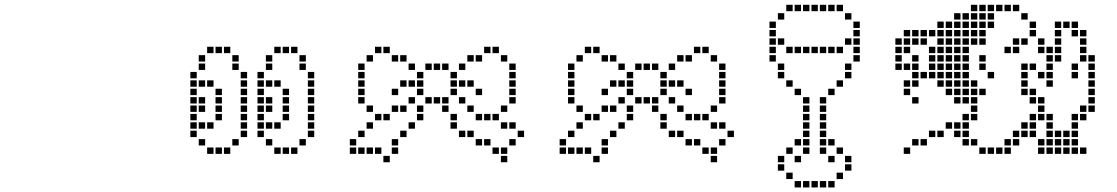

<svg xmlns="http://www.w3.org/2000/svg" viewBox="-20 -659 4754 817"><path d="M897.1 -31.4V-4.3H924.3V-31.4ZM932.9 -31.4V-4.3H960V-31.4ZM790 -138.6V-111.4H817.1V-138.6ZM790 -174.3V-147.1H817.1V-174.3ZM790 -210V-182.9H817.1V-210ZM790 -245.7V-218.6H817.1V-245.7ZM790 -281.4V-254.3H817.1V-281.4ZM790 -317.1V-290H817.1V-317.1ZM861.4 -31.4V-4.3H888.6V-31.4ZM825.7 -67.1V-40H852.9V-67.1ZM790 -102.9V-75.7H817.1V-102.9ZM968.6 -67.1V-40H995.7V-67.1ZM1004.3 -102.9V-75.7H1031.4V-102.9ZM790 -352.9V-325.7H817.1V-352.9ZM825.7 -388.6V-361.4H852.9V-388.6ZM825.7 -424.3V-397.1H852.9V-424.3ZM861.4 -460V-432.9H888.6V-460ZM897.1 -460V-432.9H924.3V-460ZM932.9 -460V-432.9H960V-460ZM968.6 -424.3V-397.1H995.7V-424.3ZM825.7 -317.1V-290H852.9V-317.1ZM861.4 -317.1V-290H888.6V-317.1ZM897.1 -281.4V-254.3H924.3V-281.4ZM897.1 -174.3V-147.1H924.3V-174.3ZM861.4 -138.6V-111.4H888.6V-138.6ZM825.7 -138.6V-111.4H852.9V-138.6ZM825.7 -245.7V-218.6H852.9V-245.7ZM825.7 -210V-182.9H852.9V-210ZM1182.9 -31.4V-4.3H1210V-31.4ZM1218.6 -31.4V-4.3H1245.7V-31.4ZM1075.7 -138.6V-111.4H1102.9V-138.6ZM1075.7 -174.3V-147.1H1102.9V-174.3ZM1075.7 -210V-182.9H1102.9V-210ZM1075.7 -245.7V-218.6H1102.9V-245.7ZM1075.7 -281.4V-254.3H1102.9V-281.4ZM1075.7 -317.1V-290H1102.9V-317.1ZM1147.1 -31.4V-4.3H1174.3V-31.4ZM1111.4 -67.1V-40H1138.6V-67.1ZM1075.7 -102.9V-75.7H1102.9V-102.9ZM1254.3 -67.1V-40H1281.4V-67.1ZM1075.7 -352.9V-325.7H1102.9V-352.9ZM1111.4 -388.6V-361.4H1138.6V-388.6ZM1111.4 -424.3V-397.1H1138.6V-424.3ZM1147.1 -460V-432.9H1174.3V-460ZM1182.9 -460V-432.9H1210V-460ZM1218.6 -460V-432.9H1245.7V-460ZM1254.3 -424.3V-397.1H1281.4V-424.3ZM1111.4 -317.1V-290H1138.6V-317.1ZM1147.1 -317.1V-290H1174.3V-317.1ZM1182.9 -281.4V-254.3H1210V-281.4ZM1182.9 -174.3V-147.1H1210V-174.3ZM1147.1 -138.6V-111.4H1174.3V-138.6ZM1111.4 -138.6V-111.4H1138.6V-138.6ZM1111.4 -245.7V-218.6H1138.6V-245.7ZM1111.4 -210V-182.9H1138.6V-210ZM897.1 -245.7V-218.6H924.3V-245.7ZM897.1 -210V-182.9H924.3V-210ZM1182.9 -245.7V-218.6H1210V-245.7ZM1182.9 -210V-182.9H1210V-210ZM968.6 -388.6V-361.4H995.7V-388.6ZM1004.3 -352.9V-325.7H1031.4V-352.9ZM1004.3 -317.1V-290H1031.4V-317.1ZM1004.3 -281.4V-254.3H1031.4V-281.4ZM1004.3 -245.7V-218.6H1031.4V-245.7ZM1004.3 -210V-182.9H1031.4V-210ZM1004.3 -174.3V-147.1H1031.4V-174.3ZM1004.3 -138.6V-111.4H1031.4V-138.6ZM1254.3 -388.6V-361.4H1281.4V-388.6ZM1290 -352.9V-325.7H1317.1V-352.9ZM1290 -317.1V-290H1317.1V-317.1ZM1290 -281.4V-254.3H1317.1V-281.4ZM1290 -210V-182.9H1317.1V-210ZM1290 -174.3V-147.1H1317.1V-174.3ZM1290 -138.6V-111.4H1317.1V-138.6ZM1290 -245.7V-218.6H1317.1V-245.7ZM1290 -102.9V-75.7H1317.1V-102.9Z M1611.4 4.3V31.4H1638.6V4.3ZM1575.7 -31.4V-4.3H1602.9V-31.4ZM1540 -31.4V-4.3H1567.1V-31.4ZM1504.3 -31.4V-4.3H1531.4V-31.4ZM1468.6 -31.4V-4.3H1495.7V-31.4ZM1468.6 -67.1V-40H1495.7V-67.1ZM1504.3 -102.9V-75.7H1531.4V-102.9ZM1540 -138.6V-111.4H1567.1V-138.6ZM1575.7 -174.3V-147.1H1602.9V-174.3ZM1611.4 -174.3V-147.1H1638.6V-174.3ZM1540 -210V-182.9H1567.1V-210ZM1504.3 -245.7V-218.6H1531.4V-245.7ZM1504.3 -281.4V-254.3H1531.4V-281.4ZM1504.3 -317.1V-290H1531.4V-317.1ZM1504.3 -352.9V-325.7H1531.4V-352.9ZM1504.3 -388.6V-361.4H1531.4V-388.6ZM1540 -424.3V-397.1H1567.1V-424.3ZM1575.7 -460V-432.9H1602.9V-460ZM1611.4 -460V-432.9H1638.6V-460ZM1647.1 -424.3V-397.1H1674.3V-424.3ZM1682.9 -424.3V-397.1H1710V-424.3ZM1718.6 -388.6V-361.4H1745.7V-388.6ZM1754.3 -352.9V-325.7H1781.4V-352.9ZM1754.3 -317.1V-290H1781.4V-317.1ZM1754.3 -281.4V-254.3H1781.4V-281.4ZM1718.6 -317.1V-290H1745.7V-317.1ZM1682.9 -317.1V-290H1710V-317.1ZM1647.1 -281.4V-254.3H1674.3V-281.4ZM1718.6 -245.7V-218.6H1745.7V-245.7ZM1682.9 -210V-182.9H1710V-210ZM1647.1 -210V-182.9H1674.3V-210ZM1647.1 -31.4V-4.3H1674.3V-31.4ZM1647.1 -67.1V-40H1674.3V-67.1ZM1682.9 -102.9V-75.7H1710V-102.9ZM1718.6 -138.6V-111.4H1745.7V-138.6ZM1754.3 -210V-182.9H1781.4V-210ZM1754.3 -174.3V-147.1H1781.4V-174.3ZM1790 -245.7V-218.6H1817.1V-245.7ZM1825.7 -245.7V-218.6H1852.9V-245.7ZM1861.4 -245.7V-218.6H1888.6V-245.7ZM1861.4 -210V-182.9H1888.6V-210ZM1897.1 -174.3V-147.1H1924.3V-174.3ZM1897.1 -138.6V-111.4H1924.3V-138.6ZM1932.9 -102.9V-75.7H1960V-102.9ZM1968.6 -102.9V-75.7H1995.7V-102.9ZM2004.3 -67.1V-40H2031.4V-67.1ZM2040 -67.1V-40H2067.1V-67.1ZM2075.7 -31.4V-4.3H2102.9V-31.4ZM2111.4 -31.4V-4.3H2138.6V-31.4ZM2111.4 4.3V31.4H2138.6V4.3ZM2147.1 -67.1V-40H2174.3V-67.1ZM2182.9 -102.9V-75.7H2210V-102.9ZM2147.1 -138.6V-111.4H2174.3V-138.6ZM2111.4 -138.6V-111.4H2138.6V-138.6ZM2075.7 -174.3V-147.1H2102.9V-174.3ZM2040 -174.3V-147.1H2067.1V-174.3ZM2004.3 -174.3V-147.1H2031.4V-174.3ZM1968.6 -210V-182.9H1995.7V-210ZM1932.9 -245.7V-218.6H1960V-245.7ZM1897.1 -281.4V-254.3H1924.3V-281.4ZM1897.1 -317.1V-290H1924.3V-317.1ZM1897.1 -352.9V-325.7H1924.3V-352.9ZM1861.4 -388.6V-361.4H1888.6V-388.6ZM1825.7 -388.6V-361.4H1852.9V-388.6ZM1790 -388.6V-361.4H1817.1V-388.6ZM1932.9 -388.6V-361.4H1960V-388.6ZM1932.9 -317.1V-290H1960V-317.1ZM1968.6 -317.1V-290H1995.7V-317.1ZM2004.3 -281.4V-254.3H2031.4V-281.4ZM1968.6 -424.3V-397.1H1995.7V-424.3ZM2004.3 -424.3V-397.1H2031.4V-424.3ZM2040 -460V-432.9H2067.1V-460ZM2075.7 -460V-432.9H2102.9V-460ZM2111.4 -424.3V-397.1H2138.6V-424.3ZM2147.1 -388.6V-361.4H2174.3V-388.6ZM2147.1 -352.9V-325.7H2174.3V-352.9ZM2147.1 -317.1V-290H2174.3V-317.1ZM2147.1 -281.4V-254.3H2174.3V-281.4ZM2147.1 -245.7V-218.6H2174.3V-245.7ZM2111.4 -210V-182.9H2138.6V-210Z M2504.3 4.3V31.4H2531.4V4.3ZM2468.6 -31.4V-4.3H2495.7V-31.4ZM2432.9 -31.4V-4.3H2460V-31.4ZM2397.1 -31.4V-4.3H2424.3V-31.4ZM2361.4 -31.4V-4.3H2388.6V-31.4ZM2361.4 -67.1V-40H2388.6V-67.1ZM2397.1 -102.9V-75.7H2424.3V-102.9ZM2432.9 -138.6V-111.4H2460V-138.6ZM2468.6 -174.3V-147.1H2495.7V-174.3ZM2504.3 -174.3V-147.1H2531.4V-174.3ZM2432.9 -210V-182.9H2460V-210ZM2397.1 -245.7V-218.6H2424.3V-245.7ZM2397.1 -281.4V-254.3H2424.3V-281.4ZM2397.1 -317.1V-290H2424.3V-317.1ZM2397.1 -352.9V-325.7H2424.3V-352.9ZM2397.1 -388.6V-361.4H2424.3V-388.6ZM2432.9 -424.3V-397.1H2460V-424.3ZM2468.6 -460V-432.9H2495.7V-460ZM2504.3 -460V-432.9H2531.4V-460ZM2540 -424.3V-397.1H2567.1V-424.3ZM2575.7 -424.3V-397.1H2602.9V-424.3ZM2611.4 -388.6V-361.4H2638.6V-388.6ZM2647.1 -352.9V-325.7H2674.3V-352.9ZM2647.1 -317.1V-290H2674.3V-317.1ZM2647.1 -281.4V-254.3H2674.3V-281.4ZM2611.4 -317.1V-290H2638.6V-317.1ZM2575.7 -317.1V-290H2602.9V-317.1ZM2540 -281.4V-254.3H2567.1V-281.4ZM2611.4 -245.7V-218.6H2638.6V-245.7ZM2575.7 -210V-182.9H2602.9V-210ZM2540 -210V-182.9H2567.1V-210ZM2540 -31.4V-4.3H2567.1V-31.4ZM2540 -67.1V-40H2567.1V-67.1ZM2575.7 -102.9V-75.7H2602.9V-102.9ZM2611.4 -138.6V-111.4H2638.6V-138.6ZM2647.1 -210V-182.9H2674.3V-210ZM2647.1 -174.3V-147.1H2674.3V-174.3ZM2682.9 -245.7V-218.6H2710V-245.7ZM2718.6 -245.7V-218.6H2745.7V-245.7ZM2754.3 -245.7V-218.6H2781.4V-245.7ZM2754.3 -210V-182.9H2781.4V-210ZM2790 -174.3V-147.1H2817.1V-174.3ZM2790 -138.6V-111.4H2817.1V-138.6ZM2825.7 -102.9V-75.7H2852.9V-102.9ZM2861.4 -102.9V-75.7H2888.6V-102.9ZM2897.1 -67.1V-40H2924.3V-67.1ZM2932.9 -67.1V-40H2960V-67.1ZM2968.6 -31.4V-4.3H2995.7V-31.4ZM3004.3 -31.4V-4.3H3031.4V-31.4ZM3004.3 4.3V31.4H3031.4V4.3ZM3040 -67.1V-40H3067.1V-67.1ZM3075.7 -102.9V-75.7H3102.9V-102.9ZM3040 -138.6V-111.4H3067.1V-138.6ZM3004.3 -138.6V-111.4H3031.4V-138.6ZM2968.6 -174.3V-147.1H2995.7V-174.3ZM2932.9 -174.3V-147.1H2960V-174.3ZM2897.1 -174.3V-147.1H2924.3V-174.3ZM2861.4 -210V-182.9H2888.6V-210ZM2825.7 -245.7V-218.6H2852.9V-245.7ZM2790 -281.4V-254.3H2817.1V-281.4ZM2790 -317.1V-290H2817.1V-317.1ZM2790 -352.9V-325.7H2817.1V-352.9ZM2754.3 -388.6V-361.4H2781.4V-388.6ZM2718.6 -388.6V-361.4H2745.7V-388.6ZM2682.9 -388.6V-361.4H2710V-388.6ZM2825.7 -388.6V-361.4H2852.9V-388.6ZM2825.7 -317.1V-290H2852.9V-317.1ZM2861.4 -317.1V-290H2888.6V-317.1ZM2897.1 -281.4V-254.3H2924.3V-281.4ZM2861.4 -424.3V-397.1H2888.6V-424.3ZM2897.1 -424.3V-397.1H2924.3V-424.3ZM2932.9 -460V-432.9H2960V-460ZM2968.6 -460V-432.9H2995.7V-460ZM3004.3 -424.3V-397.1H3031.4V-424.3ZM3040 -388.6V-361.4H3067.1V-388.6ZM3040 -352.9V-325.7H3067.1V-352.9ZM3040 -317.1V-290H3067.1V-317.1ZM3040 -281.4V-254.3H3067.1V-281.4ZM3040 -245.7V-218.6H3067.1V-245.7ZM3004.3 -210V-182.9H3031.4V-210Z M3361.4 111.4V138.6H3388.6V111.4ZM3397.1 111.4V138.6H3424.3V111.4ZM3432.9 111.4V138.6H3460V111.4ZM3468.6 111.4V138.6H3495.7V111.4ZM3504.3 111.4V138.6H3531.4V111.4ZM3540 75.7V102.9H3567.1V75.7ZM3575.7 40V67.1H3602.9V40ZM3575.7 4.3V31.4H3602.9V4.3ZM3325.7 75.7V102.9H3352.9V75.7ZM3290 40V67.1H3317.1V40ZM3290 4.3V31.4H3317.1V4.3ZM3504.3 4.3V31.4H3531.4V4.3ZM3361.4 4.3V31.4H3388.6V4.3ZM3325.7 -31.4V-4.3H3352.9V-31.4ZM3361.4 -67.1V-40H3388.6V-67.1ZM3397.1 -67.1V-40H3424.3V-67.1ZM3397.1 -31.4V-4.3H3424.3V-31.4ZM3397.1 -102.9V-75.7H3424.3V-102.9ZM3397.1 -138.6V-111.4H3424.3V-138.6ZM3397.1 -174.3V-147.1H3424.3V-174.3ZM3397.1 -210V-182.9H3424.3V-210ZM3397.1 -245.7V-218.6H3424.3V-245.7ZM3468.6 -245.7V-218.6H3495.7V-245.7ZM3468.6 -210V-182.9H3495.7V-210ZM3468.6 -174.3V-147.1H3495.7V-174.3ZM3468.6 -138.6V-111.4H3495.7V-138.6ZM3468.6 -102.9V-75.7H3495.7V-102.9ZM3468.6 -67.1V-40H3495.7V-67.1ZM3468.6 -31.4V-4.3H3495.7V-31.4ZM3504.3 -67.1V-40H3531.4V-67.1ZM3540 -31.4V-4.3H3567.1V-31.4ZM3504.3 -281.4V-254.3H3531.4V-281.4ZM3540 -317.1V-290H3567.1V-317.1ZM3575.7 -352.9V-325.7H3602.9V-352.9ZM3575.7 -388.6V-361.4H3602.9V-388.6ZM3611.4 -424.3V-397.1H3638.6V-424.3ZM3611.4 -460V-432.9H3638.6V-460ZM3611.4 -495.7V-468.6H3638.6V-495.7ZM3611.4 -531.4V-504.3H3638.6V-531.4ZM3611.4 -567.1V-540H3638.6V-567.1ZM3361.4 -281.4V-254.3H3388.6V-281.4ZM3325.7 -317.1V-290H3352.9V-317.1ZM3290 -352.9V-325.7H3317.1V-352.9ZM3290 -388.6V-361.4H3317.1V-388.6ZM3254.3 -424.3V-397.1H3281.4V-424.3ZM3254.3 -460V-432.9H3281.4V-460ZM3254.3 -495.7V-468.6H3281.4V-495.7ZM3254.3 -531.4V-504.3H3281.4V-531.4ZM3254.3 -567.1V-540H3281.4V-567.1ZM3290 -602.9V-575.7H3317.1V-602.9ZM3290 -495.7V-468.6H3317.1V-495.7ZM3325.7 -460V-432.9H3352.9V-460ZM3361.4 -460V-432.9H3388.6V-460ZM3397.1 -460V-432.9H3424.3V-460ZM3432.9 -460V-432.9H3460V-460ZM3468.6 -460V-432.9H3495.7V-460ZM3504.3 -460V-432.9H3531.4V-460ZM3540 -460V-432.9H3567.1V-460ZM3575.7 -495.7V-468.6H3602.9V-495.7ZM3575.7 -602.9V-575.7H3602.9V-602.9ZM3540 -638.6V-611.4H3567.1V-638.6ZM3504.3 -638.6V-611.4H3531.4V-638.6ZM3468.6 -638.6V-611.4H3495.7V-638.6ZM3432.9 -638.6V-611.4H3460V-638.6ZM3397.1 -638.6V-611.4H3424.3V-638.6ZM3361.4 -638.6V-611.4H3388.6V-638.6ZM3325.7 -638.6V-611.4H3352.9V-638.6Z M3825.7 -31.4V-4.3H3852.9V-31.4ZM3861.4 -67.1V-40H3888.6V-67.1ZM3897.1 -67.1V-40H3924.3V-67.1ZM3932.9 -102.9V-75.7H3960V-102.9ZM3968.6 -102.9V-75.7H3995.7V-102.9ZM4004.3 -138.6V-111.4H4031.4V-138.6ZM4040 -138.6V-111.4H4067.1V-138.6ZM4075.7 -138.6V-111.4H4102.9V-138.6ZM4040 -102.9V-75.7H4067.1V-102.9ZM4075.7 -102.9V-75.7H4102.9V-102.9ZM4075.7 -67.1V-40H4102.9V-67.1ZM4111.4 -67.1V-40H4138.6V-67.1ZM4147.1 -31.4V-4.3H4174.3V-31.4ZM4182.9 -31.4V-4.3H4210V-31.4ZM4218.6 -31.4V-4.3H4245.7V-31.4ZM4254.3 -31.4V-4.3H4281.4V-31.4ZM4254.3 -67.1V-40H4281.4V-67.1ZM4290 -67.1V-40H4317.1V-67.1ZM4290 -102.9V-75.7H4317.1V-102.9ZM4325.7 -102.9V-75.7H4352.9V-102.9ZM4361.4 -102.9V-75.7H4388.6V-102.9ZM4325.7 -138.6V-111.4H4352.9V-138.6ZM4468.6 -424.3V-397.1H4495.7V-424.3ZM4361.4 -531.4V-504.3H4388.6V-531.4ZM4361.4 -567.1V-540H4388.6V-567.1ZM4325.7 -602.9V-575.7H4352.9V-602.9ZM4290 -638.6V-611.4H4317.1V-638.6ZM4254.3 -638.6V-611.4H4281.4V-638.6ZM4218.6 -638.6V-611.4H4245.7V-638.6ZM4182.9 -638.6V-611.4H4210V-638.6ZM4147.1 -638.6V-611.4H4174.3V-638.6ZM4111.4 -638.6V-611.4H4138.6V-638.6ZM4325.7 -495.7V-468.6H4352.9V-495.7ZM4290 -495.7V-468.6H4317.1V-495.7ZM4290 -460V-432.9H4317.1V-460ZM4254.3 -460V-432.9H4281.4V-460ZM4147.1 -388.6V-361.4H4174.3V-388.6ZM4182.9 -352.9V-325.7H4210V-352.9ZM4147.1 -281.4V-254.3H4174.3V-281.4ZM4111.4 -281.4V-254.3H4138.6V-281.4ZM4075.7 -281.4V-254.3H4102.9V-281.4ZM4040 -281.4V-254.3H4067.1V-281.4ZM4004.3 -281.4V-254.3H4031.4V-281.4ZM4040 -245.7V-218.6H4067.1V-245.7ZM4075.7 -245.7V-218.6H4102.9V-245.7ZM4111.4 -245.7V-218.6H4138.6V-245.7ZM4111.4 -210V-182.9H4138.6V-210ZM4111.4 -174.3V-147.1H4138.6V-174.3ZM4075.7 -174.3V-147.1H4102.9V-174.3ZM3861.4 -245.7V-218.6H3888.6V-245.7ZM3825.7 -317.1V-290H3852.9V-317.1ZM3825.7 -281.4V-254.3H3852.9V-281.4ZM3861.4 -317.1V-290H3888.6V-317.1ZM3861.4 -352.9V-325.7H3888.6V-352.9ZM3861.4 -388.6V-361.4H3888.6V-388.6ZM3861.4 -424.3V-397.1H3888.6V-424.3ZM3825.7 -388.6V-361.4H3852.9V-388.6ZM3790 -388.6V-361.4H3817.1V-388.6ZM3790 -424.3V-397.1H3817.1V-424.3ZM3790 -460V-432.9H3817.1V-460ZM3790 -495.7V-468.6H3817.1V-495.7ZM3825.7 -495.7V-468.6H3852.9V-495.7ZM3825.7 -460V-432.9H3852.9V-460ZM3825.7 -531.4V-504.3H3852.9V-531.4ZM3861.4 -531.4V-504.3H3888.6V-531.4ZM3897.1 -531.4V-504.3H3924.3V-531.4ZM3932.9 -531.4V-504.3H3960V-531.4ZM3861.4 -495.7V-468.6H3888.6V-495.7ZM3897.1 -495.7V-468.6H3924.3V-495.7ZM3932.9 -460V-432.9H3960V-460ZM3932.9 -424.3V-397.1H3960V-424.3ZM3932.9 -388.6V-361.4H3960V-388.6ZM3932.9 -352.9V-325.7H3960V-352.9ZM3897.1 -352.9V-325.7H3924.3V-352.9ZM3968.6 -352.9V-325.7H3995.7V-352.9ZM4004.3 -352.9V-325.7H4031.4V-352.9ZM4040 -352.9V-325.7H4067.1V-352.9ZM4075.7 -352.9V-325.7H4102.9V-352.9ZM3968.6 -317.1V-290H3995.7V-317.1ZM4004.3 -317.1V-290H4031.4V-317.1ZM4040 -317.1V-290H4067.1V-317.1ZM4075.7 -317.1V-290H4102.9V-317.1ZM4111.4 -317.1V-290H4138.6V-317.1ZM4075.7 -388.6V-361.4H4102.9V-388.6ZM4040 -388.6V-361.4H4067.1V-388.6ZM4004.3 -388.6V-361.4H4031.4V-388.6ZM3968.6 -388.6V-361.4H3995.7V-388.6ZM3968.6 -424.3V-397.1H3995.7V-424.3ZM4004.3 -424.3V-397.1H4031.4V-424.3ZM4040 -424.3V-397.1H4067.1V-424.3ZM4075.7 -424.3V-397.1H4102.9V-424.3ZM4075.7 -460V-432.9H4102.9V-460ZM4075.7 -495.7V-468.6H4102.9V-495.7ZM4075.7 -531.4V-504.3H4102.9V-531.4ZM4075.7 -567.1V-540H4102.9V-567.1ZM4040 -567.1V-540H4067.1V-567.1ZM4040 -602.9V-575.7H4067.1V-602.9ZM4040 -531.4V-504.3H4067.1V-531.4ZM4040 -495.7V-468.6H4067.1V-495.7ZM4040 -460V-432.9H4067.1V-460ZM4004.3 -460V-432.9H4031.4V-460ZM3968.6 -460V-432.9H3995.7V-460ZM3968.6 -495.7V-468.6H3995.7V-495.7ZM3968.6 -531.4V-504.3H3995.7V-531.4ZM3968.6 -567.1V-540H3995.7V-567.1ZM4004.3 -567.1V-540H4031.4V-567.1ZM4004.3 -531.4V-504.3H4031.4V-531.4ZM4004.3 -495.7V-468.6H4031.4V-495.7ZM4075.7 -602.9V-575.7H4102.9V-602.9ZM4111.4 -602.9V-575.7H4138.6V-602.9ZM4147.1 -602.9V-575.7H4174.3V-602.9ZM4182.9 -602.9V-575.7H4210V-602.9ZM4182.9 -567.1V-540H4210V-567.1ZM4147.1 -567.1V-540H4174.3V-567.1ZM4111.4 -567.1V-540H4138.6V-567.1ZM4111.4 -531.4V-504.3H4138.6V-531.4ZM4111.4 -495.7V-468.6H4138.6V-495.7ZM4147.1 -495.7V-468.6H4174.3V-495.7ZM4147.1 -531.4V-504.3H4174.3V-531.4ZM4575.7 -31.4V-4.3H4602.9V-31.4ZM4540 -31.4V-4.3H4567.1V-31.4ZM4504.3 -31.4V-4.3H4531.4V-31.4ZM4468.6 -31.4V-4.3H4495.7V-31.4ZM4432.9 -31.4V-4.3H4460V-31.4ZM4397.1 -31.4V-4.3H4424.3V-31.4ZM4432.9 -67.1V-40H4460V-67.1ZM4468.6 -67.1V-40H4495.7V-67.1ZM4504.3 -67.1V-40H4531.4V-67.1ZM4540 -67.1V-40H4567.1V-67.1ZM4504.3 -102.9V-75.7H4531.4V-102.9ZM4468.6 -102.9V-75.7H4495.7V-102.9ZM4432.9 -102.9V-75.7H4460V-102.9ZM4432.9 -138.6V-111.4H4460V-138.6ZM4540 -102.9V-75.7H4567.1V-102.9ZM4540 -138.6V-111.4H4567.1V-138.6ZM4540 -174.3V-147.1H4567.1V-174.3ZM4575.7 -174.3V-147.1H4602.9V-174.3ZM4575.7 -210V-182.9H4602.9V-210ZM4611.4 -245.7V-218.6H4638.6V-245.7ZM4611.4 -281.4V-254.3H4638.6V-281.4ZM4611.4 -317.1V-290H4638.6V-317.1ZM4611.4 -352.9V-325.7H4638.6V-352.9ZM4611.4 -388.6V-361.4H4638.6V-388.6ZM4611.4 -424.3V-397.1H4638.6V-424.3ZM4575.7 -424.3V-397.1H4602.9V-424.3ZM4575.7 -460V-432.9H4602.9V-460ZM4575.7 -495.7V-468.6H4602.9V-495.7ZM4575.7 -531.4V-504.3H4602.9V-531.4ZM4540 -531.4V-504.3H4567.1V-531.4ZM4504.3 -567.1V-540H4531.4V-567.1ZM4468.6 -567.1V-540H4495.7V-567.1ZM4468.6 -531.4V-504.3H4495.7V-531.4ZM4468.6 -495.7V-468.6H4495.7V-495.7ZM4432.9 -424.3V-397.1H4460V-424.3ZM4432.9 -388.6V-361.4H4460V-388.6ZM4432.9 -352.9V-325.7H4460V-352.9ZM4432.9 -317.1V-290H4460V-317.1ZM4361.4 -281.4V-254.3H4388.6V-281.4ZM4361.4 -245.7V-218.6H4388.6V-245.7ZM4397.1 -245.7V-218.6H4424.3V-245.7ZM4432.9 -460V-432.9H4460V-460ZM4397.1 -67.1V-40H4424.3V-67.1ZM4468.6 -460V-432.9H4495.7V-460ZM4540 -567.1V-540H4567.1V-567.1ZM4611.4 -210V-182.9H4638.6V-210ZM4397.1 -460V-432.9H4424.3V-460ZM4397.1 -495.7V-468.6H4424.3V-495.7ZM4325.7 -317.1V-290H4352.9V-317.1ZM4325.7 -388.6V-361.4H4352.9V-388.6ZM4325.7 -352.9V-325.7H4352.9V-352.9ZM4361.4 -388.6V-361.4H4388.6V-388.6ZM4397.1 -352.9V-325.7H4424.3V-352.9ZM4325.7 -281.4V-254.3H4352.9V-281.4ZM4540 -388.6V-361.4H4567.1V-388.6ZM4540 -352.9V-325.7H4567.1V-352.9ZM4397.1 -210V-182.9H4424.3V-210ZM4397.1 -174.3V-147.1H4424.3V-174.3ZM4432.9 -174.3V-147.1H4460V-174.3ZM4361.4 -174.3V-147.1H4388.6V-174.3ZM4361.4 -138.6V-111.4H4388.6V-138.6ZM4147.1 -424.3V-397.1H4174.3V-424.3Z"/></svg>

Font: Gossip Icons Med Square
Style: Regular
Weight: 400
Designer: Deborah Khodanovich
Version: Version 1.001;Glyphs 3.3.1 (3343)